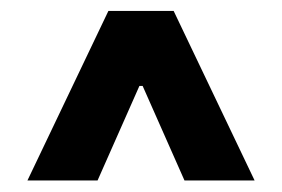

<svg xmlns="http://www.w3.org/2000/svg" viewBox="-20 -711 507 345"><path d="M174.8 -691.4H292L437.5 -386.7H311.5L236.3 -556.6H230.5L155.3 -386.7H29.3Z"/></svg>

Font: Pretendard
Style: Bold
Weight: 700
Designer: Base glyphs from Inter by Rasmus Andersson; Hangeul glyphs from Noto Sans CJK(Source Han Sans) by Jang Soo-young and Kan
Foundry: Kil Hyung-jin
Version: Version 1.309